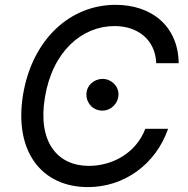

<svg xmlns="http://www.w3.org/2000/svg" viewBox="-20 -757 769 787"><path d="M620.4 -497.9H712.4C710.6 -648.4 603.3 -737.2 453.5 -737.2C268.5 -737.2 112.9 -597.3 74.6 -369.7C36.2 -136 150.6 9.9 340.6 9.9C487.2 9.9 617.5 -81.3 669 -229H575.6C538 -130.3 442.1 -77.1 343.8 -77.1C216.3 -77.1 133.5 -174.4 164.1 -357.6C195 -546.5 316.1 -650.2 449.6 -650.2C541.9 -650.2 616.5 -596.9 620.4 -497.9ZM334.2 -369.3C334.5 -332.7 362.2 -303.6 399.5 -303.6C435 -303.6 464.8 -332.7 465.6 -369.3C466.6 -404.5 436.1 -433.6 400.6 -433.6C364.7 -433.6 333.8 -405.9 334.2 -369.3Z"/></svg>

Font: Margiela Sans Text
Style: Italic
Weight: 400
Italic angle: -9.39999°
Designer: Stefan Endress, Andreas Faust
Version: Version 1.100;FEAKit 1.0